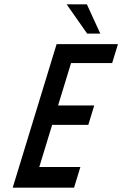

<svg xmlns="http://www.w3.org/2000/svg" viewBox="-20 -872 607 892"><path d="M353.4 -96H162.4L222.3 -292H390.3L417.8 -382H249.8L310.1 -579H501.1L528 -667H243L39 0H324ZM384.9 -716H445.9L383.5 -852H289.5Z"/></svg>

Font: Din Kursivschrift
Style: Eng
Weight: 400
Version: Version 1.089